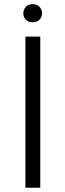

<svg xmlns="http://www.w3.org/2000/svg" viewBox="-20 -883 308 903"><path d="M169.4 0H99.6V-710.9H169.4ZM133.3 -778.3Q112.8 -778.3 101.3 -790.5Q89.8 -802.7 89.8 -820.3Q89.8 -837.9 101.3 -850.6Q112.8 -863.3 133.3 -863.3Q154.3 -863.3 166 -850.6Q177.7 -837.9 177.7 -820.3Q177.7 -802.7 166 -790.5Q154.3 -778.3 133.3 -778.3Z"/></svg>

Font: Heebo Light
Style: Regular
Weight: 300
Designer: Oded Ezer
Foundry: Ezer Type House
Version: Version 3.100